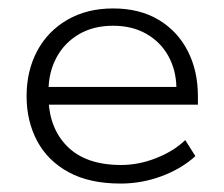

<svg xmlns="http://www.w3.org/2000/svg" viewBox="-20 -425 532 455"><path d="M266 10Q192 10 142.5 -17Q93 -44 68 -91Q43 -138 43 -197Q43 -257 68 -304Q93 -351 139.5 -378Q186 -405 248 -405Q311 -405 356 -378Q401 -351 425 -304Q449 -257 449 -197V-177H77V-219H398Q397 -260 378.5 -293Q360 -326 326.5 -345Q293 -364 248 -364Q201 -364 166.5 -343.5Q132 -323 113.5 -288Q95 -253 95 -210V-197Q95 -123 139 -78.5Q183 -34 267 -34Q309 -34 350.5 -50.5Q392 -67 419 -93L443 -55Q410 -25 363 -7.5Q316 10 266 10Z"/></svg>

Font: Rokkitt SemiBold Light
Style: Regular
Weight: 300
Version: Version 3.103